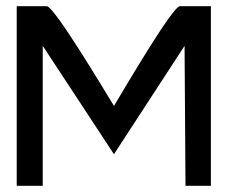

<svg xmlns="http://www.w3.org/2000/svg" viewBox="-20 -600 736 620"><path d="M34 0H118V-452L348 -102L576 -452L579 0H661V-580H561C537 -580 379 -309 348 -258C318 -307 155 -580 131 -580H34Z"/></svg>

Font: Charger Sport
Style: SeBdExt
Weight: 600
Designer: Jasper
Foundry: Cannot Into Space Fonts
Version: Version 1.1